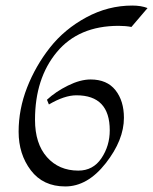

<svg xmlns="http://www.w3.org/2000/svg" viewBox="-20 -662 551 691"><path d="M456 -642Q488 -642 511 -633L453 -565Q432 -569 407 -569Q263 -569 184.5 -474.5Q106 -380 106 -231Q106 -145 149 -96.5Q192 -48 262 -48Q315 -48 345 -92.5Q375 -137 375 -193Q375 -319 255 -319Q212 -319 156 -286L149 -303Q180 -332 224.5 -354Q269 -376 306 -376Q365 -376 395.5 -337.5Q426 -299 426 -238Q426 -158 360.5 -74.5Q295 9 215 9Q135 9 91 -49Q47 -107 47 -188Q47 -269 77.5 -347Q108 -425 160 -491Q212 -557 290.5 -599.5Q369 -642 456 -642Z"/></svg>

Font: Felipa
Style: Regular
Weight: 400
Designer: Javier Alcaraz
Foundry: Fontstage
Version: Version 1.001